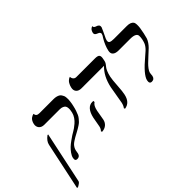

<svg xmlns="http://www.w3.org/2000/svg" viewBox="-153 -1155 1785 1785"><g transform="rotate(-45 739.0 -263.0)"><path d="M19 220.2 10.3 215.8 109.4 -251Q117.7 -291 163.1 -324.2H171.9L64 184.1Q61 198.2 19 220.2ZM249 -38.1Q248.5 -35.2 246.1 -22.9L242.7 -2.9Q235.4 29.8 201.7 29.8Q172.9 29.8 180.7 -7.8Q185.5 -29.8 202.6 -53.5Q219.7 -77.1 237.8 -94.5Q255.9 -111.8 284.2 -131.8Q312.5 -151.9 325.2 -160.2L358.4 -180.2Q367.2 -185.1 380.9 -194.6Q394.5 -204.1 414.8 -221.2Q435.1 -238.3 451.2 -262Q467.3 -285.6 472.7 -310.1Q476.1 -327.1 477.8 -338.1Q479.5 -349.1 478.3 -364.7Q477.1 -380.4 470.7 -389.9Q464.4 -399.4 449.7 -406.2Q435.1 -413.1 412.6 -413.1H210Q175.3 -413.1 157.2 -434.6Q139.6 -456.5 146.5 -487.8Q150.4 -506.3 158.7 -520Q167 -533.7 175.8 -540Q184.6 -546.4 192.9 -550.3Q201.2 -554.2 206.5 -554.7L211.9 -555.2Q211.9 -521 253.9 -521H439.9Q459.5 -521 474.9 -517.1Q490.2 -513.2 500.7 -507.1Q511.2 -501 518.3 -490.5Q525.4 -480 529.3 -470.5Q533.2 -460.9 534.4 -446.3Q535.6 -431.6 535.4 -421.1Q535.2 -410.6 533 -394.3Q530.8 -377.9 529.3 -369.1Q527.3 -359.9 523.9 -344.2Q518.1 -317.4 510.5 -295.4Q502.9 -273.4 495.8 -257.6Q488.8 -241.7 476.6 -227.1Q464.4 -212.4 455.6 -203.4Q446.8 -194.3 429.7 -183.1Q412.6 -171.9 402.3 -166Q395 -161.6 369.6 -147.9L332 -127.4Q319.3 -120.1 302.2 -108.9Q285.2 -97.7 276.4 -88.4Q267.6 -79.1 259.8 -65.9Q252 -52.7 249 -38.1Z M649.4 -159.2Q647.5 -149.4 640.6 -108.4Q633.8 -67.4 631.8 -58.1Q625.5 -27.8 602.8 -8.3Q580.1 11.2 543.9 13.2L539.1 2Q555.7 -12.7 561.5 -41Q563.5 -50.8 570.3 -89.8Q577.1 -128.9 579.1 -138.2Q590.8 -190.9 614.7 -219.2Q639.6 -248 675.3 -248Q685.5 -248 691.4 -244.1L688.5 -231Q661.6 -216.3 649.4 -159.2ZM959.5 -295.9Q952.6 -262.7 948.2 -190.4Q943.8 -118.2 936.5 -85Q918.5 2 847.2 12.2L841.3 2Q856.9 -17.6 863.8 -48.8Q868.2 -69.8 878.9 -136Q889.6 -202.1 894 -223.1Q918.9 -340.8 990.2 -408.2H695.3Q658.7 -408.2 641.6 -427.7Q624.5 -447.8 631.3 -479Q635.7 -500.5 644 -515.6Q651.9 -531.7 660.2 -539.8Q668.5 -547.9 676 -552.7Q683.6 -557.6 688.5 -558.6L693.4 -560.1Q693.4 -542 704.3 -529.1Q715.3 -516.1 733.4 -516.1H979.5Q1017.1 -516.1 1026.9 -502.4Q1036.6 -488.8 1029.8 -458L1024.9 -434.1Q1022 -421.4 1013.9 -409.4Q1005.9 -397.5 997.1 -387.7Q988.3 -377.9 977.5 -354Q966.8 -330.1 959.5 -295.9Z M1174.8 -558.1Q1169.9 -535.2 1184.6 -527.6Q1199.2 -520 1231.4 -520H1401.9Q1428.2 -520 1444.3 -513.4Q1460.4 -506.8 1468.8 -495.8Q1477.1 -484.9 1477.8 -463.4Q1478.5 -441.9 1475.6 -419.9Q1472.7 -397.9 1464.8 -360.8Q1457.5 -325.7 1451.7 -307.6Q1445.8 -289.1 1431.4 -268.1Q1417 -247.1 1400.9 -231.4L1347.7 -182.1L1297.4 -134.8Q1281.7 -119.6 1265.6 -98.4Q1249.5 -77.1 1246.1 -61Q1244.1 -52.7 1243.7 -41.3Q1243.2 -29.8 1242.2 -24.9Q1234.9 11.2 1201.7 11.2Q1168.9 11.2 1177.7 -29.8Q1190.4 -89.4 1324.7 -201.2Q1351.1 -223.1 1362.8 -234.4Q1375 -245.6 1386.7 -261Q1398.4 -276.4 1404.3 -292Q1410.2 -307.6 1415.5 -332Q1419.9 -356.9 1418.7 -374.8Q1417.5 -392.6 1398.2 -402.8Q1378.9 -413.1 1339.8 -413.1H1187Q1148.4 -413.1 1129.6 -429.7Q1110.8 -446.3 1118.2 -479Q1129.9 -534.7 1167 -597.2Q1182.1 -617.2 1185.5 -632.8Q1187.5 -641.1 1182.9 -647.7Q1178.2 -654.3 1173.3 -657Q1168.5 -659.7 1160.2 -663.1Q1127.9 -674.3 1133.3 -698.2Q1136.2 -710.9 1141.4 -720.2Q1146.5 -729.5 1151.9 -734.1Q1157.2 -738.8 1162.4 -741.5Q1167.5 -744.1 1170.4 -745.1L1173.8 -746.1Q1172.4 -734.4 1180.4 -728Q1188.5 -721.7 1197.8 -719.2Q1234.4 -709 1228 -678.2Q1227.5 -675.8 1212.2 -642.1Q1196.8 -608.4 1193.4 -602.1Q1178.2 -573.7 1174.8 -558.1Z"/></g></svg>

Font: Linux Biolinum G
Style: Italic
Weight: 400
Italic angle: -12°
Designer: Philipp H. Poll
Foundry: Philipp H. Poll
Version: Version 0.5.1